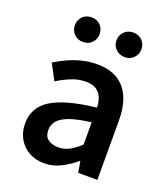

<svg xmlns="http://www.w3.org/2000/svg" viewBox="-146 -891 874 1006"><g transform="rotate(20 291.5 -388.0)"><path d="M217 14Q168 14 131.5 -7Q95 -28 74 -64.5Q53 -101 53 -149Q53 -239 131 -287.5Q209 -336 379 -355Q378 -385 368.5 -409.5Q359 -434 337.5 -448.5Q316 -463 279 -463Q237 -463 198 -447Q159 -431 122 -408L75 -496Q106 -515 141.5 -531.5Q177 -548 217.5 -558.5Q258 -569 302 -569Q372 -569 418 -541Q464 -513 487 -459.5Q510 -406 510 -329V0H403L393 -61H389Q352 -30 309 -8Q266 14 217 14ZM259 -90Q292 -90 320.5 -105.5Q349 -121 379 -149V-273Q304 -264 260 -248Q216 -232 197.5 -209.5Q179 -187 179 -159Q179 -122 201.5 -106Q224 -90 259 -90ZM191 -653Q161 -653 141.5 -673Q122 -693 122 -721Q122 -751 141.5 -770.5Q161 -790 191 -790Q222 -790 241 -770.5Q260 -751 260 -721Q260 -693 241 -673Q222 -653 191 -653ZM424 -653Q394 -653 374 -673Q354 -693 354 -721Q354 -751 374 -770.5Q394 -790 424 -790Q454 -790 473.5 -770.5Q493 -751 493 -721Q493 -693 473.5 -673Q454 -653 424 -653Z"/></g></svg>

Font: Noto Sans KR SemiBold
Style: Regular
Weight: 600
Designer: Ryoko NISHIZUKA  (kana, bopomofo & ideographs); Paul D. Hunt (Latin, Greek & Cyrillic); Sandoll Communications , Soo-you
Foundry: Adobe
Version: Version 2.004-H2;hotconv 1.0.118;makeotfexe 2.5.65603